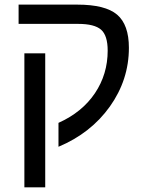

<svg xmlns="http://www.w3.org/2000/svg" viewBox="-20 -619 630 827"><path d="M174.8 -389.2H85V188H174.8ZM60.1 -599.1V-516.1H316.9C363.4 -516.1 396.2 -507.8 415.3 -491.2C434.3 -474.6 443.8 -444.5 443.8 -400.9C443.8 -333.2 425.5 -272.1 388.9 -217.5C352.3 -163 300 -120.4 231.9 -89.8V13.2C325 -25.9 398.8 -83.7 453.4 -160.4C507.9 -237.1 535.2 -321.3 535.2 -413.1C535.2 -479.5 518.2 -527.1 484.4 -555.9C450.5 -584.7 393.4 -599.1 313 -599.1Z"/></svg>

Font: Arimo
Style: Regular
Weight: 400
Designer: Steve Matteson
Foundry: Monotype Imaging Inc.
Version: Version 1.32